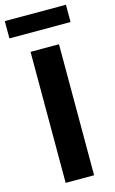

<svg xmlns="http://www.w3.org/2000/svg" viewBox="-151 -946 598 998"><g transform="rotate(-15 148.5 -447.0)"><path d="M72 0V-705H225V0ZM-16 -801V-894H313V-801Z"/></g></svg>

Font: Nunito Sans 10pt SemiCondensed ExtraBold
Style: Regular
Weight: 800
Width: 4
Designer: Vernon Adams
Foundry: Vernon Adams
Version: Version 3.101;gftools[0.9.27]